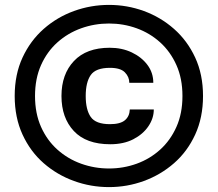

<svg xmlns="http://www.w3.org/2000/svg" viewBox="-20 -748 889 784"><path d="M425 16Q351 16 282 -9Q213 -34 158.5 -81.5Q104 -129 72 -198.5Q40 -268 40 -356Q40 -444 72 -513Q104 -582 158.5 -630Q213 -678 282 -703Q351 -728 425 -728Q499 -728 567.5 -703Q636 -678 690.5 -630Q745 -582 777 -513Q809 -444 809 -356Q809 -268 777 -198.5Q745 -129 690.5 -81.5Q636 -34 567.5 -9Q499 16 425 16ZM425 -60Q484 -60 538 -79.5Q592 -99 634 -137Q676 -175 700.5 -230Q725 -285 725 -356Q725 -427 700.5 -482Q676 -537 634 -575Q592 -613 538 -632.5Q484 -652 425 -652Q366 -652 311.5 -632.5Q257 -613 214.5 -575Q172 -537 147.5 -482Q123 -427 123 -356Q123 -285 147.5 -230Q172 -175 214.5 -137Q257 -99 311.5 -79.5Q366 -60 425 -60ZM430 -159Q332 -159 281.5 -213Q231 -267 231 -356Q231 -445 282 -499Q333 -553 428 -553Q478 -553 518 -534Q558 -515 582 -483Q606 -451 606 -410H508Q508 -434 490 -452.5Q472 -471 429 -471Q371 -471 350.5 -441.5Q330 -412 330 -356Q330 -300 350.5 -270.5Q371 -241 429 -241Q471 -241 490 -257Q509 -273 510 -301H608Q608 -265 586 -232.5Q564 -200 524.5 -179.5Q485 -159 430 -159Z"/></svg>

Font: 42dot Sans ExtraBold
Style: Regular
Weight: 800
Designer: 42dot
Version: Version 1.000